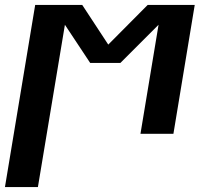

<svg xmlns="http://www.w3.org/2000/svg" viewBox="-34 -540 854 775"><path d="M-14 215 108 -520H298L403 -360L562 -520H752L666 0H533L606 -440L452 -286H330L228 -440L119 215Z"/></svg>

Font: Iosevka Aile Extrabold
Style: Italic
Weight: 800
Italic angle: -9°
Designer: Belleve Invis
Foundry: Belleve Invis
Version: Version 31.1.0; ttfautohint (v1.8.4)